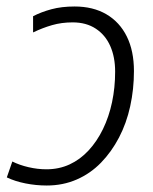

<svg xmlns="http://www.w3.org/2000/svg" viewBox="-20 -562 471 592"><path d="M124 10Q91 10 58.5 3.5Q26 -3 1 -15L18 -64Q40 -53 68 -46.5Q96 -40 123 -40Q162 -40 194.5 -55Q227 -70 253 -98Q279 -126 297.5 -164Q316 -202 325.5 -247Q335 -292 335 -341Q335 -386 320 -420Q305 -454 275.5 -473.5Q246 -493 204 -493Q170 -493 140.5 -484.5Q111 -476 82 -462V-512Q107 -525 138.5 -533.5Q170 -542 210 -542Q267 -542 308 -518Q349 -494 371 -449.5Q393 -405 393 -343Q393 -287 381.5 -234.5Q370 -182 347 -138Q324 -94 291.5 -60.5Q259 -27 216.5 -8.5Q174 10 124 10Z"/></svg>

Font: Noto Sans Display Light
Style: Italic
Weight: 300
Italic angle: -12°
Designer: Monotype Design Team
Foundry: Monotype Imaging Inc.
Version: Version 2.003